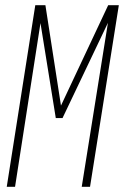

<svg xmlns="http://www.w3.org/2000/svg" viewBox="-20 -720 478 740"><path d="M6 0 116 -700H155L215 -313L397 -700H438L327 0H295L396 -632L221 -265H195L136 -631L38 0Z"/></svg>

Font: Georama Condensed ExtraLight
Style: Italic
Weight: 200
Width: 3
Italic angle: -9°
Designer: Jean-Baptiste Levee
Foundry: Production Type
Version: Version 1.000